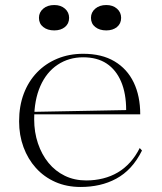

<svg xmlns="http://www.w3.org/2000/svg" viewBox="-20 -729 644 764"><path d="M311 -515Q385 -515 435.5 -485Q486 -455 512 -401Q538 -347 538 -274H116V-284L482 -291Q482 -357 462 -404Q442 -451 404.5 -476Q367 -501 311 -501Q254 -501 209.5 -471.5Q165 -442 140.5 -386.5Q116 -331 116 -254Q116 -203 131 -158.5Q146 -114 173 -81Q200 -48 238 -29.5Q276 -11 323 -11Q358 -11 390 -19Q422 -27 449 -43Q476 -59 498 -83.5Q520 -108 536 -140L545 -130Q525 -90 499.5 -62.5Q474 -35 442.5 -18Q411 -1 375.5 7Q340 15 301 15Q245 15 200 -5Q155 -25 123 -60.5Q91 -96 73.5 -143.5Q56 -191 56 -246Q56 -307 74.5 -356Q93 -405 127 -440.5Q161 -476 208 -495.5Q255 -515 311 -515ZM403 -709Q429 -709 445.5 -694.5Q462 -680 462 -658Q462 -635 445.5 -621.5Q429 -608 403 -608Q376 -608 359 -621.5Q342 -635 342 -658Q342 -680 359 -694.5Q376 -709 403 -709ZM196 -709Q222 -709 238.5 -694.5Q255 -680 255 -658Q255 -635 238.5 -621.5Q222 -608 196 -608Q169 -608 152 -621.5Q135 -635 135 -658Q135 -680 152 -694.5Q169 -709 196 -709Z"/></svg>

Font: Kalnia Light
Style: Regular
Weight: 300
Designer: Frida Medrano
Foundry: Frida Medrano
Version: Version 1.105